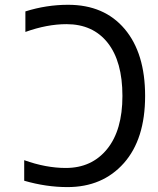

<svg xmlns="http://www.w3.org/2000/svg" viewBox="-20 -762 653 794"><path d="M80.1 -99.6Q169.9 -67.4 252 -67.4Q359.4 -67.4 422.9 -145.5Q486.3 -223.6 486.3 -365.2Q486.3 -507.8 425.3 -585Q364.3 -662.1 254.9 -662.1Q174.8 -662.1 85 -629.9V-714.8Q171.9 -742.2 261.7 -742.2Q411.1 -742.2 495.6 -642.1Q580.1 -542 580.1 -365.2Q580.1 -186.5 492.2 -87.4Q404.3 11.7 258.8 11.7Q170.9 11.7 80.1 -14.6Z"/></svg>

Font: Gen Shin Gothic Regular
Style: Regular
Weight: 400
Designer: [Source Han Sans]
Ryoko NISHIZUKA  (kana & ideographs); Paul D. Hunt (Latin, Greek & Cyrillic); Wenlong ZHANG  (bopomofo
Version: Version 1.002.20150607